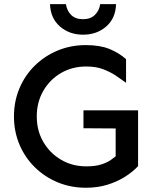

<svg xmlns="http://www.w3.org/2000/svg" viewBox="-20 -885 724 920"><path d="M391.6 14.6Q319.3 14.6 256.8 -11.2Q194.3 -37.1 147 -83.5Q99.6 -129.9 73.2 -192.4Q46.9 -254.9 46.9 -327.1Q46.9 -399.4 73.2 -461.9Q99.6 -524.4 147 -570.8Q194.3 -617.2 256.8 -643.1Q319.3 -668.9 391.6 -668.9Q459 -668.9 504.4 -650.4Q549.8 -631.8 584 -601.6V-488.3Q561.5 -504.9 535.2 -522.5Q508.8 -540 474.6 -553.2Q440.4 -566.4 393.6 -566.4Q326.2 -566.4 272.5 -535.2Q218.8 -503.9 187.5 -449.7Q156.2 -395.5 156.2 -327.1Q156.2 -258.8 187.5 -205.1Q218.8 -151.4 272.5 -119.6Q326.2 -87.9 393.6 -87.9Q437.5 -87.9 465.8 -97.2Q494.1 -106.4 511.2 -118.7Q528.3 -130.9 539.1 -139.6L641.6 -88.9Q616.2 -61.5 579.1 -38.1Q542 -14.6 495.1 0Q448.2 14.6 391.6 14.6ZM534.2 -29.3V-269.5L379.9 -270.5V-356.4H641.6V-88.9ZM377.9 -718.8Q312.5 -718.8 267.1 -758.3Q221.7 -797.9 219.7 -865.2H295.9Q300.8 -833 321.3 -813Q341.8 -793 377.9 -793Q414.1 -793 435.1 -814Q456.1 -835 460 -865.2H536.1Q534.2 -797.9 489.3 -758.3Q444.3 -718.8 377.9 -718.8Z"/></svg>

Font: Sen Medium
Style: Regular
Weight: 500
Designer: Kosal Sen, Philatype
Foundry: Philatype
Version: Version 2.000;gftools[0.9.31]